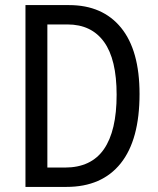

<svg xmlns="http://www.w3.org/2000/svg" viewBox="-20 -734 620 754"><path d="M528 -365Q528 -185 454 -92.5Q380 0 241 0H80V-714H251Q383 -714 455.5 -625Q528 -536 528 -365ZM438 -362Q438 -501 388.5 -569.5Q339 -638 245 -638H166V-76H235Q338 -76 388 -148Q438 -220 438 -362Z"/></svg>

Font: Noto Sans Thai Cond
Style: Regular
Weight: 400
Width: 3
Designer: Monotype Design Team
Foundry: Monotype Imaging Inc.
Version: Version 2.002; ttfautohint (v1.8.4.7-5d5b)